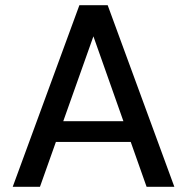

<svg xmlns="http://www.w3.org/2000/svg" viewBox="-20 -720 720 740"><path d="M29 0 286 -700H395L652 0H545L340 -580L134 0ZM145 -173 173 -253H502L530 -173Z"/></svg>

Font: DM Sans 9pt Medium
Style: Regular
Weight: 500
Version: Version 4.004;gftools[0.9.30]